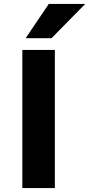

<svg xmlns="http://www.w3.org/2000/svg" viewBox="-20 -960 455 980"><path d="M94 0V-705H260V0ZM111 -765 229 -940H415L243 -765Z"/></svg>

Font: Nunito Sans 6pt ExtraBold
Style: Regular
Weight: 800
Version: Version 3.101;gftools[0.9.27]